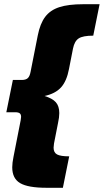

<svg xmlns="http://www.w3.org/2000/svg" viewBox="-20 -764 492 910"><path d="M191 -309Q228 -298 244.5 -279.5Q261 -261 261 -228Q261 -208 255 -181L236 -84Q234 -68 234 -64Q234 -41 250.5 -32Q267 -23 308 -23L278 126H200Q113 126 75.5 104Q38 82 38 29Q38 8 44 -21L78 -194L80 -210Q80 -222 73.5 -227Q67 -232 52 -232H10L41 -385H83Q102 -385 111.5 -393.5Q121 -402 125 -424L159 -596Q170 -652 194 -684Q218 -716 261 -730Q304 -744 374 -744H452L422 -595Q373 -595 353 -582Q333 -569 326 -534L307 -437Q296 -379 269 -349.5Q242 -320 191 -309Z"/></svg>

Font: TypoPRO Montserrat Alternates
Style: Italic
Weight: 800
Italic angle: -11.3°
Designer: Julieta Ulanovsky
Foundry: Julieta Ulanovsky
Version: Version 6.001